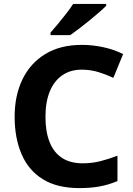

<svg xmlns="http://www.w3.org/2000/svg" viewBox="-20 -954 682 984"><path d="M398 -597Q341 -597 299 -568Q257 -539 235 -485Q213 -431 213 -355Q213 -280 234 -226.5Q255 -173 297.5 -145Q340 -117 404 -117Q451 -117 494.5 -128Q538 -139 582 -156V-26Q537 -7 490.5 1.5Q444 10 387 10Q273 10 199.5 -35.5Q126 -81 90.5 -164Q55 -247 55 -356Q55 -464 95 -547Q135 -630 212 -677Q289 -724 400 -724Q453 -724 507.5 -712.5Q562 -701 611 -677L561 -555Q525 -572 484.5 -584.5Q444 -597 398 -597ZM524 -934V-924Q510 -910 486.5 -889.5Q463 -869 436.5 -847.5Q410 -826 384.5 -806.5Q359 -787 340 -774H239V-787Q256 -806 277.5 -832Q299 -858 320 -885Q341 -912 355 -934Z"/></svg>

Font: Noto Sans Cherokee
Style: Regular
Weight: 400
Designer: Monotype Design Team
Foundry: Monotype Imaging Inc.
Version: Version 2.001